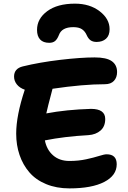

<svg xmlns="http://www.w3.org/2000/svg" viewBox="-20 -999 704 1053"><path d="M391.1 -979Q472.2 -979 526.6 -937.3Q581.1 -895.5 581.1 -838.9Q581.1 -804.2 561.5 -786.6Q542 -769 509.8 -769Q489.3 -769 476.6 -778.1Q463.9 -787.1 455.1 -807.1Q445.8 -828.1 429 -839.1Q412.1 -850.1 381.8 -850.1Q318.8 -850.1 303.2 -807.1Q294.4 -784.7 282.5 -774.4Q270.5 -764.2 250 -764.2Q216.8 -764.2 200 -782.5Q183.1 -800.8 183.1 -835Q183.1 -896.5 239 -937.7Q294.9 -979 391.1 -979ZM360.8 34.2Q289.6 34.2 232.9 10.7Q176.3 -12.7 140.9 -54Q105.5 -95.2 87.2 -149.2Q68.8 -203.1 68.8 -266.1Q68.8 -364.7 115.2 -504.9Q115.2 -506.8 116.2 -506.8Q87.9 -516.6 72.5 -535.9Q57.1 -555.2 57.1 -579.1Q57.1 -623 105 -634.8Q196.3 -657.2 309.8 -670.7Q423.3 -684.1 499 -684.1Q564 -684.1 593 -663.6Q622.1 -643.1 622.1 -604Q622.1 -574.2 605 -555.7Q587.9 -537.1 555.2 -537.1Q437 -537.1 268.1 -512.2Q239.7 -405.3 233.9 -377Q344.2 -397.9 479 -401.9Q557.1 -401.9 557.1 -346.2Q557.1 -305.7 531.5 -283.2Q505.9 -260.7 464.8 -257.8Q333 -250.5 226.1 -229Q236.3 -177.2 271.5 -146.7Q306.6 -116.2 360.8 -116.2Q410.2 -116.2 452.9 -125.5Q495.6 -134.8 523.7 -143.8Q551.8 -152.8 564.9 -152.8Q620.1 -152.8 620.1 -98.1Q620.1 -36.6 551.8 -1.2Q483.4 34.2 360.8 34.2Z"/></svg>

Font: Shantell Sans Bouncy
Style: Bold
Weight: 700
Designer: Stephen Nixon, Anya Danilova, Shantell Martin
Foundry: Arrow Type
Version: Version 1.006;[9816181b4]